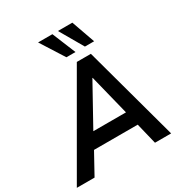

<svg xmlns="http://www.w3.org/2000/svg" viewBox="-247 -1112 1194 1266"><g transform="rotate(-30 350.5 -479.0)"><path d="M-31 0 384 -719H491L687 0H564L516 -197L558 -160H157L211 -194L104 0ZM420 -576 236 -244 216 -269H532L505 -243L422 -576ZM481 -780 378 -958H488L551 -780ZM340 -780 227 -958H336L409 -780Z"/></g></svg>

Font: Nunitoga
Style: Bold Italic
Weight: 700
Italic angle: -9°
Designer: Vernon Adams
Foundry: Vernon Adams
Version: Version 1.0